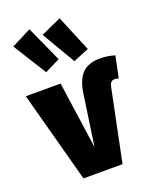

<svg xmlns="http://www.w3.org/2000/svg" viewBox="-174 -966 859 1058"><g transform="rotate(-20 255.5 -437.0)"><path d="M358 0H129L-15 -534H189L245 -141L288 -437Q299 -517 335 -553.5Q371 -590 440 -590Q485 -590 526 -577L500 -451Q488 -455 476 -455Q451 -455 445 -424ZM130 -874 225 -664 136 -620 14 -815ZM307 -874 395 -662 303 -624 188 -820Z"/></g></svg>

Font: Fira Sans Condensed Black
Style: Regular
Weight: 900
Width: 3
Designer: Carrois Corporate & Edenspiekermann AG
Foundry: Carrois Corporate GbR & Edenspiekermann AG
Version: Version 4.203